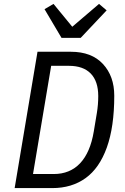

<svg xmlns="http://www.w3.org/2000/svg" viewBox="-20 -963 640 983"><path d="M172 -698H343Q449 -698 507 -635.5Q565 -573 565 -473Q565 -314 527 -208Q489 -102 418 -51Q347 0 248 0H55ZM255 -72Q338 -72 390 -127Q442 -182 460 -289L476 -385Q483 -427 483 -471Q483 -547 444.5 -586.5Q406 -626 333 -626H242L149 -72ZM295 -769 208 -916 254 -943 350 -826 487 -943 526 -910 393 -769Z"/></svg>

Font: iA Writer Mono V
Style: Regular
Weight: 400
Italic angle: -9.5°
Designer: Mike Abbink, Paul van der Laan, Pieter van Rosmalen
Foundry: Bold Monday
Version: Version 2.000